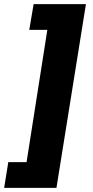

<svg xmlns="http://www.w3.org/2000/svg" viewBox="-68 -725 446 925"><path d="M-48 180 -28 56H60L160 -581H73L94 -705H346L204 180Z"/></svg>

Font: Nunito Sans 10pt Condensed Black
Style: Italic
Weight: 900
Width: 3
Italic angle: -9°
Designer: Vernon Adams
Foundry: Vernon Adams
Version: Version 3.101;gftools[0.9.27]